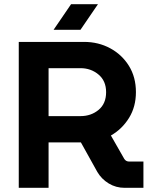

<svg xmlns="http://www.w3.org/2000/svg" viewBox="-20 -901 723 921"><path d="M70 0V-700H383Q452 -700 508.5 -669.5Q565 -639 598.5 -585Q632 -531 632 -459Q632 -389 599 -335.5Q566 -282 512 -251L576 -139Q584 -126 600 -126H668V0H578Q536 0 501.5 -21Q467 -42 447 -76L368 -218H213V0ZM213 -344H366Q417 -344 453 -374Q489 -404 489 -459Q489 -513 452.5 -543.5Q416 -574 366 -574H213ZM237 -758 321 -881H450L366 -758Z"/></svg>

Font: MuseoModerno SemiBold
Style: Regular
Weight: 600
Designer: Pablo Cosgaya, Héctor Gatti, Marcela Romero, and the Authors of The MuseoModerno Project.
Foundry: Omnibus-Type Team
Version: Version 1.001